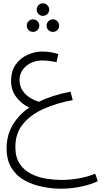

<svg xmlns="http://www.w3.org/2000/svg" viewBox="-20 -871 642 1162"><path d="M349 271Q297 271 239.5 260Q182 249 132 222.5Q82 196 51 148Q20 100 20 26Q20 -52 56.5 -114Q93 -176 157 -220Q111 -241 79 -283Q47 -325 47 -382Q47 -440 74.5 -479.5Q102 -519 146 -539Q190 -559 237 -559Q263 -559 287 -555Q311 -551 333 -544L322 -495Q302 -499 280.5 -502Q259 -505 238 -505Q179 -505 139 -472Q99 -439 98 -386Q99 -348 117.5 -321.5Q136 -295 163.5 -278.5Q191 -262 216 -255Q298 -296 407 -316L420 -265Q325 -248 246 -213Q167 -178 120 -121.5Q73 -65 73 18Q73 82 100 121.5Q127 161 170 182Q213 203 261 210.5Q309 218 350 218Q404 218 457.5 208.5Q511 199 556 180L572 225Q536 244 474.5 257.5Q413 271 349 271ZM240 -775Q224 -775 213 -786Q202 -797 202 -813Q202 -828 213 -839.5Q224 -851 240 -851Q255 -851 266.5 -839.5Q278 -828 278 -813Q278 -797 266.5 -786Q255 -775 240 -775ZM180 -678Q164 -678 153 -689Q142 -700 142 -716Q142 -731 153 -742.5Q164 -754 180 -754Q195 -754 206.5 -742.5Q218 -731 218 -716Q218 -700 206.5 -689Q195 -678 180 -678ZM300 -678Q284 -678 273 -689Q262 -700 262 -716Q262 -731 273 -742.5Q284 -754 300 -754Q316 -754 327 -742.5Q338 -731 338 -716Q338 -700 327 -689Q316 -678 300 -678Z"/></svg>

Font: Noto Sans Arabic UI Lt
Style: Regular
Weight: 300
Designer: Monotype Design Team, Nadine Chahine and Nizar Qandah
Foundry: Monotype Imaging Inc.
Version: Version 2.010; ttfautohint (v1.8.4.7-5d5b)